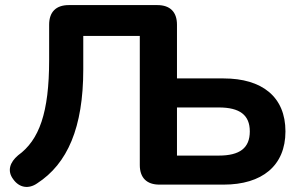

<svg xmlns="http://www.w3.org/2000/svg" viewBox="-20 -725 1174 754"><path d="M606 0H858C1009 0 1101 -74 1101 -209C1101 -345 1009 -417 858 -417H675V-628C675 -678 648 -705 598 -705H250C200 -705 173 -678 173 -628V-490C173 -282 134 -175 51 -115C19 -88 7 -54 32 -21C56 13 93 18 126 -5C245 -82 307 -224 307 -452V-584H529V-77C529 -27 556 0 606 0ZM839 -114H675V-303H839C922 -303 961 -273 961 -209C961 -144 922 -114 839 -114Z"/></svg>

Font: SN Pro
Style: Bold
Weight: 700
Designer: Tobias Whetton
Foundry: Supernotes
Version: Version 1.003;Glyphs 3.3 (3324)